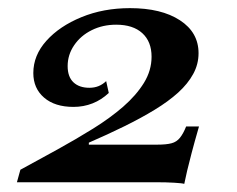

<svg xmlns="http://www.w3.org/2000/svg" viewBox="-20 -448 583 472"><path d="M433 4Q428.1 2.4 408.6 1.2Q389.2 0 361.3 0H21.6L30.1 -30.7Q75.6 -55.3 121.5 -80.7Q167.5 -106.1 209 -131.9Q250.5 -157.7 282.8 -185.7Q315 -213.8 333.8 -244.2Q352.6 -274.7 352.6 -308.6Q352.6 -345.8 329.7 -366.6Q306.9 -387.3 265.6 -387.3Q232.4 -387.3 205.4 -373.8Q178.3 -360.4 162.3 -336.8Q146.3 -313.3 146.3 -285.5Q146.3 -259.1 160.6 -245.6Q174.8 -232.2 199.7 -232.2Q211.8 -232.2 222 -236.2Q232.2 -240.2 241 -248.6L247.4 -219.5Q229.6 -202.6 207.6 -193.9Q185.5 -185.2 160.7 -185.2Q114.8 -185.2 88.4 -208Q61.9 -230.8 61.9 -268.4Q61.9 -312 94.1 -347.8Q126.3 -383.7 180.2 -405.8Q234.1 -428 299.6 -428Q376.6 -428 422.3 -398.2Q468.1 -368.4 468.1 -317.2Q468.1 -290.1 455 -266.2Q442 -242.2 417.9 -220.3Q393.7 -198.5 360.3 -178.2Q326.9 -157.8 285.8 -137.6Q244.8 -117.4 198.4 -97.3V-92.4H366.1Q389 -92.4 401.6 -95.8Q414.2 -99.1 422.3 -109.2Q430.5 -119.3 437.6 -137.1H469.2Q457.7 -97.3 451 -71.6Q444.3 -46 440.2 -28.8Q436.2 -11.7 433 4Z"/></svg>

Font: Playfair 5pt SemiExpanded Light 12pt
Style: Italic
Weight: 300
Italic angle: -15.6°
Version: Version 2.000;gftools[0.9.28]